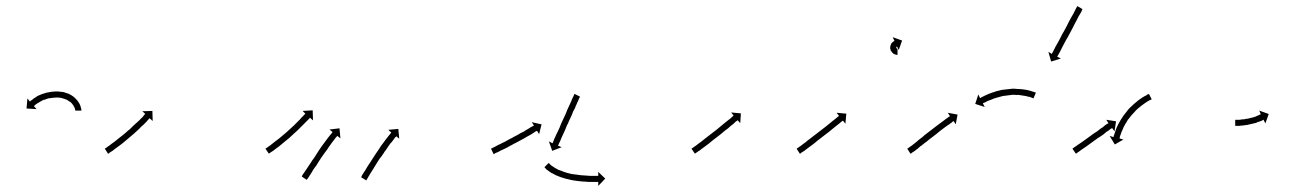

<svg xmlns="http://www.w3.org/2000/svg" viewBox="-20 -570 4230 630"><path d="M227 -209Q227 -209 227 -209Q227 -209 227 -208Q227 -208 227 -208Q227 -208 227 -208Q227 -210 226 -213Q226 -213 226 -213Q226 -213 226 -213Q226 -213 226 -213Q226 -213 226 -213Q225 -216 223 -220Q223 -220 223 -220Q223 -220 223 -220Q223 -220 223 -220Q223 -220 223 -220Q221 -224 217 -229Q217 -229 217.5 -228.5Q218 -228 218 -228Q218 -228 218 -228Q218 -228 218 -228Q214 -233 209 -237Q209 -237 209 -237Q209 -237 209 -237Q209 -237 209 -236.5Q209 -236 209 -236Q204 -240 197 -244Q197 -244 197 -244Q197 -244 198 -244Q198 -244 198 -243.5Q198 -243 198 -243Q191 -246 183 -248Q183 -248 183 -248Q183 -248 184 -248Q184 -248 184 -248Q184 -248 184 -248Q176 -250 168 -250Q168 -250 168 -250Q168 -250 168 -250Q168 -250 168.5 -250Q169 -250 169 -250Q160 -250 152 -249Q152 -249 152.5 -249Q153 -249 153 -249Q153 -249 153 -249Q153 -249 153 -249Q145 -248 137 -247Q137 -247 137.5 -247Q138 -247 138 -247Q138 -247 138 -247Q138 -247 138 -247Q131 -245 124 -242Q124 -242 124 -242Q124 -242 124 -242Q124 -242 124 -242.5Q124 -243 124 -243Q118 -240 113 -237Q113 -237 113 -237Q113 -237 113 -237Q113 -237 113 -237Q113 -237 113 -237Q108 -234 103 -231Q103 -231 103.5 -231Q104 -231 104 -231Q104 -232 104 -232Q104 -232 104 -232Q100 -229 97 -227Q97 -227 97 -227Q97 -227 97 -227Q97 -227 97 -227Q97 -227 97 -227Q94 -225 93 -223Q93 -223 93 -223Q93 -223 93 -223Q93 -223 93 -223Q93 -223 93 -223Q92 -223 91 -222L100 -212L67 -214L70 -247L78 -237Q79 -238 80 -238Q80 -238 80 -238Q80 -238 80 -238Q80 -239 80 -239Q80 -239 80 -239Q82 -240 85 -242Q85 -242 85 -242Q85 -242 85 -242Q85 -242 85 -242Q85 -242 85 -242Q88 -245 92 -248Q92 -248 92 -248Q92 -248 92 -248Q92 -248 92.5 -248Q93 -248 93 -248Q97 -251 103 -255Q103 -255 103 -255Q103 -255 103 -255Q103 -255 103 -255Q103 -255 103 -255Q110 -258 117 -261Q117 -261 117 -261Q117 -261 117 -261Q117 -261 117 -261Q117 -261 117 -261Q125 -264 133 -266Q133 -266 133 -266Q133 -266 133 -266Q133 -266 133 -266Q133 -266 133 -266Q142 -268 150 -269Q150 -269 150 -269Q150 -269 151 -269Q151 -269 151 -269Q151 -269 151 -269Q160 -270 169 -270Q169 -270 169 -270Q169 -270 169 -270Q169 -270 169 -270Q169 -270 169 -270Q179 -269 187 -268Q187 -268 187.5 -268Q188 -268 188 -268Q188 -268 188 -268Q188 -268 188 -268Q197 -265 206 -262Q206 -262 206 -262Q206 -262 206 -262Q206 -262 206 -262Q206 -262 206 -262Q214 -258 221 -253Q221 -253 221 -252.5Q221 -252 221 -252Q221 -252 221.5 -252Q222 -252 222 -252Q228 -247 233 -241Q233 -241 233 -241Q233 -241 233 -241Q233 -241 233 -241Q233 -241 233 -241Q238 -235 241 -229Q241 -229 241 -229Q241 -229 241 -229Q241 -229 241 -229Q241 -229 241 -229Q244 -223 245 -219Q245 -219 245 -218.5Q245 -218 245 -218Q245 -218 245 -218Q245 -218 245 -218Q246 -214 247 -211Q247 -211 247 -210.5Q247 -210 247 -210Q247 -210 247 -210Q247 -210 247 -210Q247 -209 247 -207H227Q227 -208 227 -209Z M325 -83Q327 -84 330 -86Q333 -89 337 -91Q341 -94 346 -98Q351 -102 357 -106Q357 -106 357 -106Q357 -106 357 -106Q357 -106 357 -106Q357 -106 357 -106Q362 -110 368 -115Q368 -115 368 -115Q368 -115 368 -115Q368 -115 368 -115Q368 -115 368 -115Q374 -120 381 -125Q381 -125 381 -125Q381 -125 381 -125Q381 -125 381 -125Q381 -125 381 -125Q387 -130 393 -135Q393 -135 393 -135Q393 -135 393 -135Q393 -135 393 -135Q393 -135 393 -135Q399 -141 406 -146Q406 -146 406 -146Q406 -146 406 -146Q406 -146 406 -146Q406 -146 406 -146Q412 -152 417 -157Q417 -157 417 -157Q417 -157 417 -157Q417 -157 417 -157Q417 -157 417 -157Q423 -162 428 -167Q428 -167 428 -167Q428 -167 428 -167Q428 -167 428 -167Q428 -167 428 -167Q433 -172 438 -176Q442 -181 446 -184Q449 -188 452 -191Q454 -193 455 -195Q456 -195 457 -196L447 -205L480 -206L481 -173L471 -182Q471 -182 470 -181Q468 -179 466 -177Q463 -174 460 -170Q456 -166 452 -162Q447 -158 442 -153Q442 -153 442 -153Q442 -153 442 -153Q442 -153 442 -153Q442 -153 442 -153Q437 -147 431 -142Q431 -142 431 -142Q431 -142 431 -142Q431 -142 431 -142Q431 -142 431 -142Q425 -137 419 -131Q419 -131 419 -131Q419 -131 419 -131Q419 -131 419 -131Q419 -131 419 -131Q413 -126 406 -120Q406 -120 406 -120Q406 -120 406 -120Q406 -120 406 -120Q406 -120 406 -120Q400 -115 393 -109Q393 -109 393 -109Q393 -109 393 -109Q393 -109 393 -109Q393 -109 393 -109Q387 -104 381 -99Q381 -99 381 -99Q381 -99 381 -99Q381 -99 381 -99Q381 -99 381 -99Q375 -94 369 -90Q369 -90 369 -90Q369 -90 369 -90Q369 -90 369 -90Q369 -90 369 -90Q363 -86 358 -82Q353 -78 349 -75Q345 -72 341 -70Q339 -68 337 -67Q336 -66 335 -65L324 -82Q324 -82 325 -83Z M852 -83Q854 -84 857 -86Q860 -89 864 -91Q868 -94 873 -98Q873 -98 873 -98Q873 -98 873 -98Q873 -98 873 -98Q873 -98 873 -98Q878 -102 883 -106Q883 -106 883 -106Q883 -106 883 -106Q883 -106 883 -106Q883 -106 883 -106Q889 -110 895 -115Q895 -115 895 -115Q895 -115 895 -115Q895 -115 895 -115Q895 -115 895 -115Q901 -120 907 -125Q907 -125 907 -125Q907 -125 907 -125Q907 -125 907 -125Q907 -125 907 -125Q914 -131 920 -136Q920 -136 920 -136Q920 -136 920 -136Q920 -136 920 -136Q920 -136 920 -136Q926 -141 932 -147Q932 -147 932 -147Q932 -147 932 -147Q932 -147 932 -147Q932 -147 932 -147Q938 -152 944 -158Q944 -158 944 -158Q944 -158 944 -158Q944 -158 944 -158Q944 -158 944 -158Q949 -163 954 -168Q954 -168 954 -168Q954 -168 954 -168Q954 -168 954 -168Q954 -168 954 -168Q959 -173 964 -178Q968 -182 971 -186Q975 -189 977 -192Q979 -194 981 -196Q982 -197 982 -197L973 -206L1006 -208L1007 -175L997 -184Q996 -183 996 -182Q994 -181 992 -178Q989 -175 986 -172Q982 -168 978 -164Q973 -159 968 -154Q968 -154 968 -154Q968 -154 968 -154Q968 -154 968 -154Q968 -154 968 -154Q963 -149 957 -143Q957 -143 957 -143Q957 -143 957 -143Q957 -143 957 -143Q957 -143 957 -143Q952 -138 945 -132Q945 -132 945 -132Q945 -132 945 -132Q945 -132 945 -132Q945 -132 945 -132Q939 -127 933 -121Q933 -121 933 -121Q933 -121 933 -121Q933 -121 933 -121Q933 -121 933 -121Q927 -115 920 -110Q920 -110 920 -110Q920 -110 920 -110Q920 -110 920 -110Q920 -110 920 -110Q914 -105 908 -100Q908 -100 908 -100Q908 -100 908 -100Q908 -100 908 -100Q908 -100 908 -100Q902 -95 896 -90Q896 -90 896 -90Q896 -90 896 -90Q896 -90 896 -90Q896 -90 896 -90Q890 -86 885 -82Q885 -82 885 -82Q885 -82 885 -82Q885 -82 885 -82Q885 -82 885 -82Q880 -78 876 -75Q872 -72 868 -70Q866 -68 864 -67Q863 -66 862 -66L851 -82Q851 -82 852 -83ZM971 7Q972 5 974 2Q976 -1 979 -5Q982 -9 985 -14Q988 -19 993 -26Q997 -32 1001 -38Q1005 -45 1010 -51Q1014 -58 1019 -65Q1023 -72 1028 -79Q1033 -86 1037 -92Q1042 -98 1046 -104Q1050 -110 1054 -115Q1058 -120 1061 -124Q1064 -128 1067 -131Q1069 -134 1070 -135Q1071 -136 1071 -137L1061 -145L1094 -149L1097 -116L1087 -124Q1086 -124 1086 -123Q1084 -121 1082 -119Q1080 -116 1077 -112Q1074 -108 1070 -103Q1066 -98 1062 -92Q1058 -87 1054 -80Q1049 -74 1045 -68Q1040 -61 1035 -54Q1031 -47 1026 -40Q1022 -34 1018 -27Q1014 -21 1009 -15Q1005 -8 1002 -3Q999 2 996 6Q993 10 991 14Q989 16 988 18Q987 19 986 20L970 9Q971 8 971 7ZM1166 10Q1167 8 1168 5Q1170 1 1173 -3Q1176 -7 1179 -12Q1182 -18 1186 -24Q1190 -30 1194 -36Q1198 -43 1203 -50Q1207 -57 1212 -64Q1217 -71 1221 -77Q1226 -84 1230 -91Q1235 -97 1239 -103Q1243 -108 1247 -114Q1251 -118 1254 -123Q1257 -126 1260 -130Q1262 -132 1263 -134Q1264 -135 1264 -135L1254 -144L1287 -147L1290 -115L1280 -123Q1279 -122 1279 -121Q1277 -120 1275 -117Q1273 -114 1270 -110Q1267 -106 1263 -101V-102Q1259 -96 1255 -91Q1251 -85 1247 -79Q1242 -73 1238 -66Q1233 -59 1228 -52V-53Q1224 -46 1219 -39Q1215 -32 1211 -26Q1207 -19 1203 -13Q1199 -7 1196 -2Q1193 3 1190 8Q1188 12 1186 15Q1184 18 1183 20Q1182 21 1182 22L1164 11Q1165 11 1166 10Z M1593 -83Q1595 -84 1597 -85Q1601 -87 1605 -89Q1609 -91 1614 -94Q1619 -96 1625 -99H1624Q1630 -102 1637 -105Q1643 -109 1649 -112Q1656 -115 1663 -119H1662Q1669 -122 1676 -126Q1682 -129 1688 -133Q1694 -136 1700 -139Q1705 -143 1711 -146L1710 -145Q1715 -148 1719 -151Q1723 -153 1726 -155Q1729 -156 1730 -157Q1731 -158 1732 -158L1725 -169L1757 -162L1749 -130L1742 -141Q1742 -141 1741 -140Q1739 -139 1736 -138Q1733 -136 1729 -133Q1725 -131 1721 -128Q1715 -125 1710 -122Q1704 -119 1698 -115Q1692 -112 1685 -108Q1679 -105 1672 -101Q1665 -98 1659 -94Q1652 -91 1646 -87Q1640 -84 1634 -81Q1628 -78 1623 -76Q1618 -73 1614 -71Q1610 -69 1606 -68Q1604 -66 1602 -65Q1601 -65 1600 -64L1591 -82Q1592 -83 1593 -83ZM1883 -252Q1882 -250 1880 -247Q1879 -243 1877 -239Q1874 -234 1872 -228Q1869 -223 1867 -216Q1864 -210 1860 -203Q1858 -196 1854 -188Q1850 -179 1847 -173Q1844 -165 1840 -158Q1837 -150 1834 -143Q1831 -136 1828 -130Q1825 -123 1822 -117Q1820 -112 1818 -107Q1816 -103 1814 -99Q1813 -96 1812 -94Q1811 -93 1811 -92L1823 -87L1792 -75L1781 -106L1793 -100Q1793 -101 1794 -102Q1795 -104 1796 -107Q1798 -111 1799 -115Q1802 -120 1804 -126Q1807 -131 1810 -138Q1813 -144 1816 -151Q1819 -158 1822 -166Q1825 -173 1829 -181Q1832 -188 1836 -196Q1839 -204 1842 -211Q1845 -218 1848 -224Q1851 -231 1854 -237Q1856 -242 1858 -247Q1860 -251 1862 -255Q1863 -258 1864 -260Q1865 -261 1865 -262L1883 -253Q1883 -253 1883 -252ZM1782 -34Q1782 -34 1782 -34Q1782 -34 1782 -34Q1782 -34 1782 -34Q1782 -34 1782 -34Q1783 -32 1786 -30Q1786 -30 1786 -30Q1786 -30 1785 -30Q1785 -30 1785 -30Q1785 -30 1785 -30Q1788 -28 1792 -25Q1792 -25 1792 -25Q1792 -25 1792 -25Q1792 -25 1792 -25Q1792 -25 1792 -25Q1796 -22 1801 -19Q1801 -19 1801 -19Q1801 -19 1801 -19Q1801 -19 1801 -19Q1801 -19 1801 -19Q1806 -16 1812 -13Q1812 -13 1812 -13Q1812 -13 1812 -13Q1812 -13 1812 -13Q1812 -13 1812 -13Q1819 -10 1826 -8Q1826 -8 1826 -8Q1826 -8 1825 -8Q1825 -8 1825 -8Q1825 -8 1825 -8Q1833 -5 1840 -3Q1840 -3 1840 -3Q1840 -3 1840 -3Q1840 -3 1840 -3Q1840 -3 1840 -3Q1848 -1 1856 1Q1856 1 1856 1Q1856 1 1856 1Q1856 1 1856 1Q1856 1 1856 1Q1864 2 1872 3Q1872 3 1872 3Q1872 3 1872 3Q1872 3 1872 3Q1872 3 1872 3Q1880 4 1887 5Q1887 5 1887 5Q1887 5 1887 5Q1887 5 1887 5Q1887 5 1887 5Q1895 6 1902 6Q1902 6 1902 6Q1902 6 1902 6Q1902 6 1902 6Q1902 6 1902 6Q1909 7 1915 7Q1915 7 1915 7Q1915 7 1915 7Q1915 7 1915 7Q1915 7 1915 7Q1920 7 1926 7Q1931 7 1935 7Q1938 7 1941 7Q1942 7 1943 7V-6L1966 16L1943 40V27Q1942 27 1941 27Q1939 27 1935 27Q1931 27 1927 27Q1920 27 1915 27Q1915 27 1915 27Q1915 27 1915 27Q1915 27 1915 27Q1915 27 1915 27Q1908 27 1901 26Q1901 26 1901 26Q1901 26 1901 26Q1901 26 1901 26Q1901 26 1901 26Q1893 26 1886 25Q1886 25 1886 25Q1886 25 1886 25Q1886 25 1885.5 25Q1885 25 1885 25Q1877 24 1869 23Q1869 23 1869 23Q1869 23 1869 23Q1869 23 1869 23Q1869 23 1869 23Q1860 22 1852 20Q1852 20 1852 20Q1852 20 1852 20Q1852 20 1852 20Q1852 20 1852 20Q1843 18 1835 16Q1835 16 1835 16Q1835 16 1835 16Q1835 16 1835 16Q1835 16 1835 16Q1827 14 1819 11Q1819 11 1819 11Q1819 11 1819 11Q1819 11 1819 11Q1819 11 1819 11Q1811 8 1804 5Q1804 5 1804 5Q1804 5 1804 5Q1804 5 1804 5Q1804 5 1804 5Q1797 1 1791 -2Q1791 -2 1791 -2Q1791 -2 1791 -2Q1791 -2 1790.5 -2Q1790 -2 1790 -2Q1785 -6 1780 -9Q1780 -9 1780 -9Q1780 -9 1780 -9Q1780 -9 1780 -9Q1780 -9 1780 -9Q1776 -12 1772 -15Q1772 -15 1772 -15Q1772 -15 1772 -15Q1772 -15 1772 -15Q1772 -15 1772 -15Q1770 -18 1768 -20Q1768 -20 1768 -20Q1768 -20 1768 -20Q1768 -20 1768 -20Q1768 -20 1768 -20Q1767 -20 1766 -21L1780 -35Q1781 -35 1782 -34Z M2250 -83Q2252 -84 2255 -86Q2258 -89 2262 -91Q2266 -94 2271 -98Q2276 -102 2282 -106Q2287 -110 2293 -115Q2300 -120 2306 -125Q2313 -130 2319 -135Q2326 -140 2332 -145Q2338 -150 2344 -155Q2350 -160 2356 -165Q2361 -169 2366 -173Q2371 -177 2375 -180Q2378 -183 2382 -186Q2384 -188 2386 -190Q2387 -190 2387 -191L2379 -201L2411 -198L2409 -166L2400 -176Q2400 -175 2399 -174Q2397 -173 2394 -171Q2391 -168 2388 -165Q2384 -161 2379 -158Q2374 -154 2369 -149Q2363 -144 2357 -140Q2351 -135 2344 -129Q2338 -124 2331 -119Q2325 -114 2318 -109Q2312 -104 2306 -99Q2299 -94 2294 -90Q2288 -86 2283 -82Q2278 -78 2274 -75H2273Q2270 -72 2266 -70Q2264 -68 2262 -67Q2261 -66 2260 -66L2249 -82Q2249 -82 2250 -83Z M2595 -83Q2597 -84 2600 -86Q2603 -89 2607 -91Q2611 -94 2616 -98Q2621 -102 2627 -106H2626Q2632 -110 2638 -115Q2645 -120 2651 -125Q2658 -130 2664 -135Q2671 -140 2677 -145Q2683 -150 2690 -155Q2696 -160 2701 -164Q2707 -169 2712 -173Q2716 -176 2721 -180Q2724 -183 2727 -185Q2730 -187 2732 -189Q2732 -189 2733 -190L2725 -200L2757 -197L2754 -164L2746 -174Q2745 -174 2744 -173Q2742 -172 2740 -170Q2737 -167 2733 -164Q2729 -161 2724 -157Q2719 -153 2714 -149Q2708 -144 2702 -139Q2696 -134 2689 -129Q2683 -124 2676 -119Q2670 -114 2663 -109Q2657 -104 2651 -99Q2644 -94 2639 -90Q2633 -86 2628 -82Q2623 -78 2619 -75Q2615 -72 2611 -70Q2609 -68 2607 -67Q2606 -66 2605 -65L2594 -82Q2594 -82 2595 -83ZM2924 -390Q2924 -390 2924 -390Q2924 -390 2924 -390Q2924 -390 2924 -390Q2924 -390 2924 -390Q2923 -390 2922 -390Q2922 -390 2922 -390Q2922 -390 2922 -390Q2922 -390 2922 -390Q2922 -390 2922 -390Q2921 -390 2919 -391Q2919 -391 2919 -391Q2919 -391 2919 -391Q2919 -391 2919 -391Q2919 -391 2919 -391Q2917 -391 2915 -392Q2915 -392 2915 -392Q2915 -392 2915 -392Q2915 -392 2915 -392Q2915 -392 2915 -392Q2913 -393 2911 -394Q2911 -394 2911 -394Q2911 -394 2911 -395Q2911 -395 2911 -395Q2911 -395 2911 -395Q2909 -396 2907 -398Q2907 -398 2907 -398Q2907 -398 2907 -398Q2907 -398 2907 -398.5Q2907 -399 2907 -399Q2905 -400 2904 -403Q2904 -403 2904 -403Q2904 -403 2904 -403Q2904 -403 2903.5 -403Q2903 -403 2903 -403Q2902 -406 2902 -408Q2902 -408 2902 -408.5Q2902 -409 2902 -409Q2902 -409 2901.5 -409Q2901 -409 2901 -409Q2901 -412 2901 -414Q2901 -414 2901 -414.5Q2901 -415 2901 -415Q2901 -415 2901 -415Q2901 -415 2901 -415Q2901 -418 2902 -420Q2902 -420 2902 -420Q2902 -420 2902 -420Q2902 -421 2902 -421Q2902 -421 2902 -421Q2903 -423 2904 -425Q2904 -425 2904 -425Q2904 -425 2904 -426Q2904 -426 2904 -426Q2904 -426 2904 -426Q2905 -428 2906 -429Q2906 -429 2906.5 -429Q2907 -429 2907 -430Q2907 -430 2907 -430Q2907 -430 2907 -430Q2908 -431 2909 -432Q2909 -432 2909.5 -432Q2910 -432 2910 -432Q2910 -433 2910 -433Q2910 -433 2910 -433Q2911 -434 2912 -434Q2912 -434 2912 -434Q2912 -434 2912 -434Q2912 -434 2912 -434Q2912 -434 2912 -434Q2913 -435 2914 -435Q2914 -435 2914 -435Q2914 -435 2914 -435Q2914 -435 2914 -435Q2914 -435 2914 -435Q2914 -436 2915 -436L2909 -448L2940 -437L2929 -406L2923 -418Q2923 -418 2923 -418Q2923 -418 2923 -418Q2923 -418 2923 -418Q2923 -418 2923 -418Q2923 -418 2923 -418Q2923 -418 2923 -417Q2923 -417 2923 -417Q2923 -417 2923 -417Q2923 -417 2923 -417.5Q2923 -418 2923 -418Q2923 -417 2922 -417Q2922 -417 2922 -417Q2922 -417 2922 -417Q2922 -417 2922.5 -417Q2923 -417 2923 -417Q2922 -417 2922 -416Q2922 -416 2922 -416.5Q2922 -417 2922 -417Q2922 -417 2922 -417Q2922 -417 2922 -417Q2922 -416 2921 -416Q2921 -416 2921 -416Q2921 -416 2921 -416Q2922 -416 2922 -416Q2922 -416 2922 -416Q2921 -416 2921 -415Q2921 -415 2921 -415Q2921 -415 2921 -415Q2921 -415 2921 -415.5Q2921 -416 2921 -416Q2921 -415 2921 -414Q2921 -414 2921 -414Q2921 -414 2921 -414Q2921 -414 2921 -414.5Q2921 -415 2921 -415Q2921 -414 2921 -413Q2921 -413 2921 -413Q2921 -413 2921 -413Q2921 -413 2921 -413Q2921 -413 2921 -413Q2921 -413 2922 -412Q2922 -412 2921.5 -412Q2921 -412 2921 -412Q2921 -412 2921 -412.5Q2921 -413 2921 -413Q2922 -412 2922 -411Q2922 -411 2922 -411Q2922 -411 2922 -411Q2922 -411 2922 -411.5Q2922 -412 2922 -412Q2922 -411 2923 -411Q2923 -411 2923 -411Q2923 -411 2923 -411Q2923 -411 2922.5 -411Q2922 -411 2922 -411Q2923 -411 2924 -410Q2924 -410 2923.5 -410Q2923 -410 2923 -410Q2923 -410 2923 -410Q2923 -410 2923 -410Q2924 -410 2924 -410Q2924 -410 2924 -410Q2924 -410 2924 -410Q2924 -410 2924 -410Q2924 -410 2924 -410Q2924 -410 2925 -410Q2925 -410 2925 -410Q2925 -410 2924 -410Q2924 -410 2924 -410Q2924 -410 2924 -410Q2925 -410 2925 -410Q2925 -410 2925 -410Q2925 -410 2925 -410Q2925 -410 2925 -410Q2925 -410 2925 -410Q2925 -410 2925 -410V-390Q2925 -390 2924 -390Z M2958 -83Q2960 -84 2963 -86Q2963 -86 2963 -86Q2963 -86 2963 -86Q2963 -86 2963 -86Q2963 -86 2963 -86Q2966 -89 2970 -91Q2970 -91 2970 -91Q2970 -91 2970 -91Q2970 -91 2970 -91Q2970 -91 2970 -91Q2974 -94 2979 -98Q2984 -102 2989 -106Q2994 -111 3001 -116Q3004 -118 3007 -120.5Q3010 -123 3013 -126Q3020 -131 3026 -136Q3033 -141 3039 -146Q3046 -151 3052 -156Q3058 -161 3064 -165Q3070 -169 3075 -173Q3080 -177 3084 -180Q3088 -182 3091 -185Q3094 -187 3096 -188Q3097 -189 3097 -189L3090 -200L3122 -194L3116 -162L3109 -173Q3108 -172 3107 -171V-172Q3105 -170 3103 -168Q3099 -166 3096 -163Q3091 -160 3087 -157Q3081 -153 3076 -149Q3070 -145 3064 -140Q3058 -135 3052 -130Q3045 -125 3039 -120Q3033 -115 3026 -110Q3023 -107 3019.5 -104.5Q3016 -102 3013 -100Q3007 -95 3002 -91H3001Q2996 -86 2991 -82Q2986 -79 2982 -75Q2982 -75 2982 -75Q2982 -75 2982 -75Q2982 -75 2982 -75Q2982 -75 2982 -75Q2978 -72 2974 -70Q2974 -70 2974 -70Q2974 -70 2974 -70Q2974 -70 2974 -70Q2974 -70 2974 -70Q2972 -68 2970 -67Q2969 -66 2968 -65L2957 -82Q2957 -82 2958 -83ZM3369 -248Q3369 -248 3369 -248Q3369 -248 3369 -248Q3369 -248 3369 -248Q3369 -248 3369 -248Q3367 -249 3364 -250Q3364 -250 3364 -250Q3364 -250 3364 -250Q3364 -250 3364 -250Q3364 -250 3364 -250Q3360 -251 3356 -253Q3356 -253 3356 -253Q3356 -253 3356 -253Q3356 -253 3356 -252.5Q3356 -252 3356 -252Q3351 -254 3345 -255Q3345 -255 3345 -255Q3345 -255 3345 -255Q3345 -255 3345 -255Q3345 -255 3345 -255Q3339 -256 3332 -257Q3332 -257 3332.5 -257Q3333 -257 3333 -257Q3333 -257 3333 -257Q3333 -257 3333 -257Q3326 -258 3318 -259Q3318 -259 3318 -258.5Q3318 -258 3318 -258Q3318 -258 3318 -258Q3318 -258 3318 -258Q3311 -259 3303 -259Q3303 -259 3303 -259Q3303 -259 3303 -259Q3303 -259 3303 -259Q3303 -259 3303 -259Q3295 -258 3287 -257Q3287 -257 3287 -257Q3287 -257 3287 -257Q3287 -257 3287 -257Q3287 -257 3287 -257Q3279 -256 3271 -255Q3271 -255 3271 -255Q3271 -255 3271 -255Q3271 -255 3271 -255Q3271 -255 3271 -255Q3263 -253 3256 -251Q3256 -251 3256 -251Q3256 -251 3256 -251Q3256 -251 3256 -251Q3256 -251 3256 -251Q3249 -249 3242 -247Q3242 -247 3242 -247Q3242 -247 3242 -247Q3242 -247 3242 -247Q3242 -247 3242 -247Q3236 -245 3230 -242Q3230 -242 3230 -242Q3230 -242 3230 -242Q3230 -242 3230 -242Q3230 -242 3230 -242Q3224 -240 3219 -238Q3219 -238 3219.5 -238Q3220 -238 3220 -238Q3220 -238 3220 -238Q3220 -238 3220 -238Q3215 -236 3212 -234Q3212 -234 3212 -234Q3212 -234 3212 -234Q3212 -234 3212 -234Q3212 -234 3212 -234Q3209 -233 3207 -232Q3207 -232 3207 -232Q3207 -232 3207 -232Q3207 -232 3207 -232Q3207 -232 3207 -232Q3206 -231 3205 -231L3211 -219L3180 -229L3190 -260L3196 -248Q3197 -249 3198 -249Q3198 -249 3198 -249Q3198 -249 3198 -249Q3198 -249 3198 -249Q3198 -249 3198 -249Q3200 -251 3203 -252Q3203 -252 3203 -252Q3203 -252 3203 -252Q3203 -252 3203 -252Q3203 -252 3203 -252Q3207 -254 3211 -256Q3211 -256 3211 -256Q3211 -256 3211 -256Q3211 -256 3211 -256Q3211 -256 3211 -256Q3216 -258 3222 -261Q3222 -261 3222 -261Q3222 -261 3222 -261Q3222 -261 3222 -261Q3222 -261 3222 -261Q3228 -263 3235 -266Q3235 -266 3235 -266Q3235 -266 3235 -266Q3235 -266 3235 -266Q3235 -266 3235 -266Q3243 -268 3250 -271Q3250 -271 3250 -271Q3250 -271 3250 -271Q3250 -271 3250.5 -271Q3251 -271 3251 -271Q3259 -273 3267 -275Q3267 -275 3267 -275Q3267 -275 3267 -275Q3267 -275 3267 -275Q3267 -275 3267 -275Q3276 -276 3284 -277Q3284 -277 3284 -277Q3284 -277 3284 -277Q3284 -277 3284.5 -277Q3285 -277 3285 -277Q3293 -278 3302 -279Q3302 -279 3302 -279Q3302 -279 3302 -279Q3302 -279 3302 -279Q3302 -279 3302 -279Q3311 -279 3319 -278Q3319 -278 3319 -278Q3319 -278 3319 -278Q3319 -278 3319 -278Q3319 -278 3319 -278Q3327 -278 3335 -277Q3335 -277 3335 -277Q3335 -277 3335 -277Q3335 -277 3335 -277Q3335 -277 3335 -277Q3343 -276 3349 -275Q3349 -275 3349 -275Q3349 -275 3349 -275Q3349 -275 3349 -275Q3349 -275 3349 -275Q3356 -273 3361 -272Q3361 -272 3361 -272Q3361 -272 3361 -272Q3361 -272 3361 -272Q3361 -272 3361 -272Q3366 -270 3370 -269Q3370 -269 3370 -269Q3370 -269 3370 -269Q3370 -269 3370.5 -269Q3371 -269 3371 -269Q3374 -268 3376 -267Q3376 -267 3376 -267Q3376 -267 3376 -267Q3376 -267 3376.5 -267Q3377 -267 3377 -267Q3378 -266 3379 -266L3371 -247Q3370 -248 3369 -248ZM3531 -538Q3530 -537 3529 -533Q3527 -530 3525 -526Q3522 -521 3519 -516Q3516 -510 3513 -504Q3510 -498 3506 -491Q3502 -484 3499 -477Q3495 -470 3491 -462Q3487 -454 3483 -447Q3479 -441 3475 -433Q3472 -427 3468 -420Q3465 -415 3462 -408Q3459 -403 3457 -398Q3454 -394 3453 -391Q3451 -387 3450 -386Q3449 -385 3449 -384L3461 -378L3429 -368L3420 -400L3431 -393Q3432 -395 3432 -395Q3434 -398 3435 -400Q3437 -403 3439 -408Q3441 -412 3444 -418Q3448 -424 3451 -430Q3454 -436 3458 -443Q3461 -450 3465 -457Q3469 -464 3473 -471Q3477 -479 3481 -486Q3485 -493 3488 -500Q3492 -507 3495 -513Q3499 -519 3502 -525Q3505 -530 3507 -535Q3509 -539 3511 -543Q3513 -546 3514 -548Q3514 -548 3515 -550L3532 -540Q3532 -541 3531 -538Z M3500 -83Q3502 -84 3504 -86Q3506 -87 3510 -90Q3513 -92 3517 -95Q3522 -98 3526 -101Q3531 -105 3536 -108Q3542 -112 3547 -116Q3553 -120 3558 -124Q3564 -128 3569 -132Q3575 -136 3580 -139Q3585 -143 3590 -147Q3594 -150 3599 -153Q3603 -156 3606 -159Q3609 -161 3612 -163Q3615 -165 3616 -165Q3617 -166 3617 -166L3610 -177L3642 -172L3637 -139L3629 -150Q3629 -150 3628 -149Q3626 -148 3624 -147Q3621 -144 3618 -142Q3614 -140 3610 -137Q3606 -134 3602 -130Q3597 -127 3592 -123Q3586 -119 3581 -116Q3575 -112 3570 -108Q3564 -104 3559 -100Q3553 -96 3548 -92Q3543 -88 3538 -85Q3533 -82 3529 -79Q3525 -76 3521 -73Q3518 -71 3515 -69Q3513 -68 3511 -66Q3511 -66 3510 -66L3499 -82Q3499 -82 3500 -83ZM3757 -243Q3757 -243 3757 -243Q3757 -243 3757 -243Q3757 -243 3757 -243Q3757 -243 3757 -243Q3755 -242 3752 -241Q3752 -241 3752 -241Q3752 -241 3752 -241Q3752 -241 3752 -241Q3752 -241 3752 -241Q3749 -239 3745 -237Q3745 -237 3745 -237Q3745 -237 3745 -237Q3745 -237 3745 -237Q3745 -237 3745 -237Q3741 -234 3736 -231Q3736 -231 3736 -231Q3736 -231 3736 -231Q3736 -231 3736 -231Q3736 -231 3736 -231Q3731 -227 3725 -223Q3725 -223 3725 -223Q3725 -223 3725 -223Q3725 -223 3725 -223Q3725 -223 3725 -223Q3720 -219 3714 -214Q3714 -214 3714 -214Q3714 -214 3714 -214Q3714 -214 3714 -214Q3714 -214 3714 -214Q3708 -209 3703 -203Q3703 -203 3703 -203Q3703 -203 3703 -203Q3703 -203 3703 -203Q3703 -203 3703 -203Q3697 -197 3692 -191Q3692 -191 3692 -191Q3692 -191 3692 -191Q3692 -191 3692 -191Q3692 -191 3692 -191Q3687 -185 3682 -178Q3682 -178 3682 -178.5Q3682 -179 3682 -179Q3682 -179 3682 -179Q3682 -179 3682 -179Q3678 -172 3674 -165Q3674 -165 3674 -165Q3674 -165 3674 -166Q3674 -166 3674 -166Q3674 -166 3674 -166Q3670 -159 3667 -153Q3667 -153 3667 -153Q3667 -153 3667 -153Q3667 -153 3667 -153Q3667 -153 3667 -153Q3664 -147 3662 -141Q3662 -141 3662 -141Q3662 -141 3662 -141Q3662 -141 3662 -141Q3662 -141 3662 -141Q3659 -136 3658 -131Q3658 -131 3658 -131Q3658 -131 3658 -131Q3658 -131 3658 -131Q3658 -131 3658 -131Q3656 -126 3655 -123Q3655 -123 3655 -123Q3655 -123 3655 -123Q3655 -123 3655 -123Q3655 -123 3655 -123Q3654 -120 3654 -117Q3654 -117 3654 -117Q3654 -117 3654 -117Q3654 -117 3654 -117Q3654 -117 3654 -117Q3653 -116 3653 -116L3666 -112L3638 -96L3621 -124L3634 -120Q3634 -121 3634 -122Q3634 -122 3634 -122Q3634 -122 3634 -123Q3634 -123 3634 -123Q3634 -123 3634 -123Q3635 -125 3636 -128Q3636 -128 3636 -128Q3636 -128 3636 -128Q3636 -128 3636 -128Q3636 -128 3636 -128Q3637 -132 3639 -137Q3639 -137 3639 -137Q3639 -137 3639 -137Q3639 -137 3639 -137Q3639 -137 3639 -137Q3641 -143 3643 -149Q3643 -149 3643 -149Q3643 -149 3643 -149Q3643 -149 3643 -149Q3643 -149 3643 -149Q3646 -155 3649 -162Q3649 -162 3649 -162Q3649 -162 3649 -162Q3649 -162 3649 -162Q3649 -162 3649 -162Q3653 -169 3657 -176Q3657 -176 3657 -176Q3657 -176 3657 -176Q3657 -176 3657 -176Q3657 -176 3657 -176Q3661 -183 3666 -190Q3666 -190 3666 -190Q3666 -190 3666 -190Q3666 -190 3666 -190Q3666 -190 3666 -190Q3671 -197 3677 -204Q3677 -204 3677 -204Q3677 -204 3677 -204Q3677 -204 3677 -204Q3677 -204 3677 -204Q3682 -211 3688 -217Q3688 -217 3688 -217Q3688 -217 3688 -217Q3688 -217 3688 -217Q3688 -217 3688 -217Q3694 -223 3701 -229Q3701 -229 3701 -229Q3701 -229 3701 -229Q3701 -229 3701 -229Q3701 -229 3701 -229Q3707 -234 3713 -239Q3713 -239 3713 -239Q3713 -239 3713 -239Q3713 -239 3713 -239Q3713 -239 3713 -239Q3719 -244 3724 -247Q3724 -247 3724.5 -247Q3725 -247 3725 -247Q3725 -247 3725 -247.5Q3725 -248 3725 -248Q3730 -251 3735 -254Q3735 -254 3735 -254Q3735 -254 3735 -254Q3735 -254 3735 -254Q3735 -254 3735 -254Q3739 -256 3743 -258Q3743 -258 3743 -258.5Q3743 -259 3743 -259Q3743 -259 3743 -259Q3743 -259 3743 -259Q3746 -260 3748 -261Q3748 -261 3748.5 -261Q3749 -261 3749 -261Q3749 -261 3749 -261Q3749 -261 3749 -261Q3750 -262 3750 -262L3759 -244Q3758 -244 3757 -243Z M4034 -177Q4035 -177 4037 -177Q4037 -177 4037 -177Q4037 -177 4037 -177Q4037 -177 4037 -177Q4037 -177 4037 -177Q4039 -177 4041 -177Q4041 -177 4041 -177Q4041 -177 4041 -177Q4041 -177 4041 -177Q4041 -177 4041 -177Q4044 -177 4047 -177Q4047 -177 4047 -177Q4047 -177 4047 -177Q4047 -177 4047 -177Q4047 -177 4047 -177Q4050 -177 4053 -178Q4053 -178 4053 -178Q4053 -178 4053 -178Q4053 -178 4053 -178Q4053 -178 4053 -178Q4057 -178 4061 -179Q4061 -179 4061 -179Q4061 -179 4061 -178Q4061 -178 4061 -178Q4061 -178 4061 -178Q4064 -179 4068 -180Q4068 -180 4068 -180Q4068 -180 4068 -180Q4068 -180 4068 -180Q4068 -180 4068 -180Q4072 -180 4076 -181Q4076 -181 4076 -181Q4076 -181 4076 -181Q4076 -181 4076 -181Q4076 -181 4076 -181Q4080 -182 4084 -183Q4084 -183 4084 -183Q4084 -183 4084 -183Q4084 -183 4084 -183Q4084 -183 4084 -183Q4088 -184 4092 -185Q4092 -185 4092 -185Q4092 -185 4092 -185Q4092 -185 4092 -185Q4092 -185 4092 -185Q4095 -186 4099 -187Q4099 -187 4099 -187Q4099 -187 4099 -187Q4099 -187 4099 -187Q4099 -187 4099 -187Q4102 -189 4105 -190Q4105 -190 4105 -190Q4105 -190 4105 -190Q4105 -190 4105 -190Q4105 -190 4105 -190Q4108 -191 4110 -192Q4110 -192 4110 -192Q4110 -192 4110 -192Q4110 -192 4110 -192Q4110 -192 4110 -192Q4112 -193 4114 -194Q4114 -194 4114 -194Q4114 -194 4114 -194Q4114 -194 4114 -194Q4114 -194 4114 -194Q4115 -194 4116 -195Q4117 -195 4117 -195L4112 -207L4143 -196L4132 -165L4126 -177Q4126 -177 4125 -177Q4124 -176 4122 -175Q4122 -175 4122 -175Q4122 -175 4122 -175Q4122 -175 4122 -175Q4122 -175 4122 -175Q4120 -174 4118 -173Q4118 -173 4118 -173Q4118 -173 4118 -173Q4118 -173 4118 -173Q4118 -173 4118 -173Q4115 -172 4112 -171Q4112 -171 4112 -171Q4112 -171 4112 -171Q4112 -171 4112 -171Q4112 -171 4112 -171Q4109 -170 4105 -169Q4105 -169 4105 -169Q4105 -169 4105 -169Q4105 -168 4105 -168Q4105 -168 4105 -168Q4102 -167 4098 -166Q4098 -166 4098 -166Q4098 -166 4098 -166Q4098 -166 4098 -166Q4098 -166 4098 -166Q4094 -165 4089 -164Q4089 -164 4089 -164Q4089 -164 4089 -164Q4089 -164 4089 -164Q4089 -164 4089 -164Q4085 -163 4081 -162Q4081 -162 4081 -162Q4081 -162 4080 -162Q4080 -162 4080 -162Q4080 -162 4080 -162Q4076 -161 4072 -160Q4072 -160 4072 -160Q4072 -160 4072 -160Q4072 -160 4072 -160Q4072 -160 4072 -160Q4067 -159 4063 -159Q4063 -159 4063 -159Q4063 -159 4063 -159Q4063 -159 4063 -159Q4063 -159 4063 -159Q4059 -158 4055 -158Q4055 -158 4055 -158Q4055 -158 4055 -158Q4055 -158 4055 -158Q4055 -158 4055 -158Q4051 -158 4048 -157Q4048 -157 4048 -157Q4048 -157 4048 -157Q4048 -157 4048 -157Q4048 -157 4048 -157Q4045 -157 4042 -157Q4042 -157 4042 -157Q4042 -157 4042 -157Q4042 -157 4042 -157Q4042 -157 4042 -157Q4039 -157 4037 -157Q4037 -157 4037 -157Q4037 -157 4037 -157Q4037 -157 4037 -157Q4037 -157 4037 -157Q4035 -157 4034 -157Q4033 -157 4033 -157V-177Q4034 -177 4034 -177Z"/></svg>

Font: FRB American Cursive Just Arrows Thin
Style: Italic
Weight: 100
Italic angle: -25°
Version: Version 2.0;Modular Font Editor K font №1